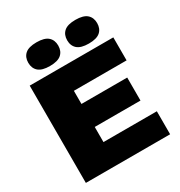

<svg xmlns="http://www.w3.org/2000/svg" viewBox="-218 -1115 1186 1265"><g transform="rotate(-30 374.5 -482.5)"><path d="M65 0V-740H701V-565H300V-465H648V-290H300V-175H706V0ZM542 -785Q482 -785 455 -809Q428 -833 428 -875Q428 -917 455 -941Q482 -965 542 -965Q602 -965 629 -941Q656 -917 656 -875Q656 -833 629 -809Q602 -785 542 -785ZM246 -785Q186 -785 159 -809Q132 -833 132 -875Q132 -917 159 -941Q186 -965 246 -965Q306 -965 333 -941Q360 -917 360 -875Q360 -833 333 -809Q306 -785 246 -785Z"/></g></svg>

Font: Encode Sans Expanded Expanded Black
Style: Regular
Weight: 900
Width: 7
Designer: Multiple Designers
Foundry: Impallari Type
Version: Version 3.000; ttfautohint (v1.8.3) -l 8 -r 50 -G 200 -x 14 